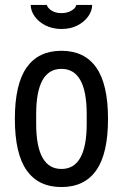

<svg xmlns="http://www.w3.org/2000/svg" viewBox="-20 -743 496 775"><path d="M228 -626Q192 -626 163.5 -640.5Q135 -655 119.5 -677.5Q104 -700 104 -723H169Q172 -711 188 -700.5Q204 -690 228 -690Q252 -690 269 -700.5Q286 -711 288 -723H352Q352 -700 336.5 -677.5Q321 -655 293 -640.5Q265 -626 228 -626ZM416 -263Q416 -123 368.5 -55.5Q321 12 228 12Q135 12 87.5 -55.5Q40 -123 40 -263Q40 -403 87.5 -470.5Q135 -538 228 -538Q321 -538 368.5 -470.5Q416 -403 416 -263ZM126 -282V-244Q126 -61 228 -61Q330 -61 330 -244V-282Q330 -465 228 -465Q126 -465 126 -282Z"/></svg>

Font: Archivo Narrow
Style: Regular
Weight: 400
Designer: Hector Gatti
Foundry: Omnibus-Type
Version: Version 1.003